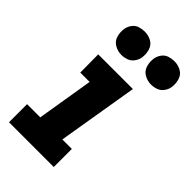

<svg xmlns="http://www.w3.org/2000/svg" viewBox="-232 -840 916 916"><g transform="rotate(45 226.0 -382.0)"><path d="M21 0H323V-122H259L327 -530H93L94 -408H157L110 -122H21ZM373 -606Q390 -606 407.5 -612Q425 -618 436.5 -633.5Q448 -649 451 -666Q455 -691 448 -715.5Q441 -740 420 -752Q399 -764 373 -764Q356 -764 338.5 -758.5Q321 -753 309.5 -737.5Q298 -722 295 -704Q291 -679 298 -655Q305 -631 326.5 -618.5Q348 -606 373 -606ZM173 -606Q190 -606 207.5 -612Q225 -618 236.5 -633.5Q248 -649 251 -666Q255 -691 248 -715.5Q241 -740 220 -752Q199 -764 173 -764Q156 -764 138.5 -758.5Q121 -753 109.5 -737.5Q98 -722 95 -704Q91 -679 98 -655Q105 -631 126.5 -618.5Q148 -606 173 -606Z"/></g></svg>

Font: Iosevka Sparkle Heavy Oblique
Style: Regular
Weight: 900
Italic angle: -9°
Designer: Belleve Invis
Foundry: Belleve Invis
Version: Version 4.5.0; ttfautohint (v1.8.3)